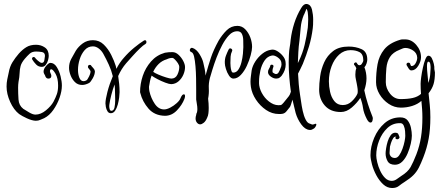

<svg xmlns="http://www.w3.org/2000/svg" viewBox="-20 -588 2234 965"><path d="M159 19Q140 18 115 6.5Q90 -5 76 -15Q49 -36 31 -76Q13 -116 13 -153Q13 -172 16.5 -189Q20 -206 24 -224Q29 -253 42.5 -275Q56 -297 75 -319Q93 -339 112.5 -351Q132 -363 161 -363Q186 -363 205.5 -349.5Q225 -336 225 -307Q225 -299 221.5 -285.5Q218 -272 210 -262Q202 -252 190 -252Q173 -252 161.5 -264Q150 -276 142 -289Q141 -291 141 -294Q141 -299 146.5 -301Q152 -303 156 -298Q159 -293 171 -282.5Q183 -272 190 -272Q201 -272 203 -286Q205 -300 206 -307Q206 -324 190.5 -326.5Q175 -329 161 -329Q141 -329 129 -318Q117 -307 105 -293Q88 -273 83.5 -256Q79 -239 78.5 -220Q78 -201 73 -176Q72 -169 71.5 -162Q71 -155 71 -147Q71 -118 73 -88Q75 -58 97 -41Q108 -34 126.5 -23Q145 -12 158 -12Q185 -12 211 -33.5Q237 -55 249 -77Q260 -98 266 -115.5Q272 -133 272 -158Q272 -195 259 -217.5Q246 -240 237 -240Q231 -240 231 -228Q231 -227 233.5 -221Q236 -215 237 -213Q238 -211 238 -207Q238 -193 223 -193Q214 -193 209 -202Q207 -209 203 -215Q199 -221 199 -228Q199 -242 212 -257Q225 -272 233 -272Q252 -272 265 -251.5Q278 -231 284.5 -204.5Q291 -178 291 -158Q291 -130 279.5 -97Q268 -64 248 -35.5Q228 -7 202 6Q191 10 182 14.5Q173 19 159 19Z M537 -19Q526 -19 520 -29Q514 -39 512 -50.5Q510 -62 510 -68Q510 -88 520 -126.5Q530 -165 547 -205Q540 -234 527 -262.5Q514 -291 499 -318Q490 -334 476 -344.5Q462 -355 447 -355Q422 -355 405.5 -336Q389 -317 380.5 -290Q372 -263 372 -237Q372 -214 379 -197Q386 -180 400 -180Q407 -180 414 -184Q419 -186 427.5 -203.5Q436 -221 435 -231Q435 -232 430 -238.5Q425 -245 424 -246Q422 -248 422 -252Q422 -262 432 -262Q436 -262 439 -258H438Q443 -252 449.5 -245Q456 -238 457 -230Q457 -214 446.5 -195Q436 -176 428 -171Q409 -161 393 -161Q371 -161 356.5 -175.5Q342 -190 334.5 -210Q327 -230 327 -247Q327 -271 337.5 -291Q348 -311 361 -333Q374 -354 396 -370Q418 -386 447 -386Q479 -386 501.5 -364Q524 -342 539 -312Q554 -282 562 -256L565 -242Q573 -258 582.5 -272Q592 -286 602 -297Q626 -325 654 -348Q682 -371 703 -384Q707 -386 708 -386Q716 -386 716 -376Q716 -370 711 -367Q700 -361 682.5 -344Q665 -327 647 -307Q629 -287 614 -270Q590 -242 574 -206Q577 -187 579 -166.5Q581 -146 581 -125Q581 -116 579 -98.5Q577 -81 572 -62.5Q567 -44 558.5 -31.5Q550 -19 537 -19ZM539 -31Q552 -31 555.5 -48Q559 -65 559 -84Q559 -97 558.5 -108Q558 -119 558 -125Q558 -135 557.5 -144Q557 -153 556 -162V-164Q546 -137 539.5 -111Q533 -85 530 -65Q530 -64 529.5 -61Q529 -58 529 -55Q529 -48 531 -40Q533 -32 539 -31Z M809 -6Q757 -7 726.5 -42Q696 -77 685 -121L684 -125Q684 -166 697.5 -206.5Q711 -247 739 -279Q767 -311 809 -323Q820 -325 828.5 -325.5Q837 -326 847 -326Q863 -326 877.5 -312.5Q892 -299 901 -281.5Q910 -264 910 -251Q910 -232 901.5 -212.5Q893 -193 877.5 -179.5Q862 -166 841 -165Q831 -165 811 -172.5Q791 -180 771 -190.5Q751 -201 742 -208Q737 -195 734 -181Q731 -167 729 -153V-148Q729 -144 729.5 -139Q730 -134 731 -129Q739 -94 758 -66Q777 -38 805 -38Q818 -38 835.5 -47Q853 -56 868 -69.5Q883 -83 887 -94Q895 -114 904 -114Q910 -114 910 -105Q910 -100 907 -91Q895 -60 869 -33Q843 -6 809 -6ZM841 -193Q862 -193 871.5 -212.5Q881 -232 881 -251Q881 -260 874 -270.5Q867 -281 859 -289Q851 -297 847 -297Q832 -297 818 -290Q794 -283 777 -266Q760 -249 750 -227Q751 -227 753 -225Q758 -221 776.5 -213Q795 -205 814.5 -199Q834 -193 841 -193Z M986 37Q977 37 970 28.5Q963 20 963 7Q963 -1 966 -10Q967 -12 967 -17L969 -20Q972 -29 972 -39Q972 -52 969.5 -65Q967 -78 966 -88V-137Q966 -163 965.5 -194.5Q965 -226 962.5 -255Q960 -284 955.5 -303.5Q951 -323 942 -326Q934 -329 934 -336Q934 -341 938 -345Q942 -349 948 -347Q968 -340 983 -315.5Q998 -291 1002 -272Q1006 -256 1009 -240.5Q1012 -225 1013 -208Q1027 -259 1040 -298Q1053 -337 1079 -384Q1097 -414 1119.5 -436Q1142 -458 1173 -458Q1196 -458 1212.5 -441Q1229 -424 1238 -400Q1247 -376 1247 -352Q1247 -337 1240 -310.5Q1233 -284 1220.5 -257Q1208 -230 1190.5 -211.5Q1173 -193 1153 -193Q1141 -193 1131 -208Q1121 -223 1115.5 -241.5Q1110 -260 1110 -270Q1109 -291 1115.5 -308Q1122 -325 1129 -339Q1132 -345 1137 -345Q1142 -345 1145.5 -340.5Q1149 -336 1146 -330Q1140 -318 1139 -303Q1138 -288 1138 -271Q1138 -265 1139 -253.5Q1140 -242 1143 -232.5Q1146 -223 1152 -223Q1168 -223 1178 -238Q1188 -253 1193.5 -275Q1199 -297 1201 -318Q1203 -339 1203 -351Q1203 -368 1202.5 -386.5Q1202 -405 1195.5 -418Q1189 -431 1172 -431Q1150 -431 1131.5 -411.5Q1113 -392 1097 -362Q1081 -332 1068.5 -299Q1056 -266 1047.5 -238Q1039 -210 1035 -196Q1028 -169 1029.5 -143.5Q1031 -118 1026 -92Q1029 -68 1029 -46Q1029 -31 1027.5 -18.5Q1026 -6 1021 4Q1014 21 1004 29Q994 37 986 37Z M1535 65Q1513 63 1494 37Q1475 11 1466 -20Q1462 -36 1458 -53Q1454 -70 1450 -87Q1446 -74 1442.5 -63Q1439 -52 1437 -50Q1430 -42 1421 -30Q1412 -18 1399 -16Q1395 -15 1390.5 -15Q1386 -15 1382 -15Q1347 -15 1317 -35.5Q1287 -56 1266.5 -87Q1246 -118 1241 -151Q1240 -159 1239.5 -165Q1239 -171 1239 -177Q1239 -191 1241 -205Q1243 -219 1245 -235Q1249 -257 1263.5 -279.5Q1278 -302 1299 -318.5Q1320 -335 1343 -338Q1357 -341 1373 -331.5Q1389 -322 1401 -307.5Q1413 -293 1415 -278Q1416 -274 1416 -265Q1416 -235 1396 -208Q1392 -203 1385.5 -198Q1379 -193 1368 -193Q1355 -193 1341 -203Q1327 -213 1327 -226Q1327 -235 1332 -242.5Q1337 -250 1339 -259Q1340 -263 1346 -263Q1350 -263 1353 -260Q1356 -257 1354 -252Q1348 -237 1350 -225Q1351 -223 1358 -219Q1365 -215 1369 -216Q1376 -217 1380 -223.5Q1384 -230 1386 -235Q1391 -246 1393.5 -254.5Q1396 -263 1394 -274Q1392 -288 1376 -299.5Q1360 -311 1347 -309Q1324 -305 1309.5 -283.5Q1295 -262 1288.5 -233Q1282 -204 1282 -179Q1282 -173 1282 -168Q1282 -163 1283 -158Q1287 -133 1303 -109Q1319 -85 1342.5 -70.5Q1366 -56 1392 -60Q1396 -61 1405 -71.5Q1414 -82 1422 -92.5Q1430 -103 1432 -105Q1437 -111 1442 -127Q1437 -162 1434 -200Q1431 -238 1431 -275Q1431 -284 1431.5 -293Q1432 -302 1432 -311Q1433 -335 1436 -350.5Q1439 -366 1441 -389Q1446 -430 1459 -471Q1472 -512 1494 -548Q1507 -570 1522 -568Q1542 -565 1548 -540Q1554 -515 1554 -489Q1554 -475 1553.5 -463.5Q1553 -452 1552 -446Q1546 -398 1533 -354.5Q1520 -311 1502 -267Q1495 -251 1489 -239.5Q1483 -228 1478 -218Q1479 -192 1481.5 -165Q1484 -138 1488 -112Q1490 -102 1493 -79Q1496 -56 1501.5 -30.5Q1507 -5 1516.5 13.5Q1526 32 1539 34Q1542 35 1545 36.5Q1548 38 1552 38Q1554 38 1560 36Q1563 34 1567 34Q1570 34 1570 38Q1570 42 1565.5 49.5Q1561 57 1556 59Q1552 61 1547.5 63.5Q1543 66 1535 65ZM1477 -271 1481 -279Q1501 -320 1511 -362Q1521 -404 1527 -449Q1527 -453 1528 -464.5Q1529 -476 1529 -490Q1529 -508 1527 -524Q1525 -540 1519 -543Q1518 -543 1518 -540Q1518 -537 1516 -533Q1513 -527 1511 -521Q1509 -515 1507 -513Q1494 -481 1491.5 -450Q1489 -419 1485 -383Q1481 -355 1479.5 -327Q1478 -299 1477 -271Z M1842 28Q1833 28 1824 11Q1808 -20 1804.5 -45.5Q1801 -71 1791 -96Q1775 -71 1748.5 -48Q1722 -25 1693 -25Q1641 -25 1612.5 -57.5Q1584 -90 1584 -138Q1584 -167 1589 -204Q1594 -241 1609.5 -275Q1625 -309 1654.5 -331.5Q1684 -354 1733 -354Q1768 -354 1797 -341Q1826 -328 1826 -288Q1826 -281 1822.5 -269.5Q1819 -258 1811 -249H1812Q1817 -236 1819.5 -222Q1822 -208 1822 -194Q1822 -167 1811 -134Q1818 -100 1829 -65.5Q1840 -31 1853 1Q1855 6 1852.5 17Q1850 28 1842 28ZM1703 -60Q1729 -60 1748.5 -79Q1768 -98 1776 -116Q1778 -119 1778 -130Q1778 -140 1776 -151Q1774 -162 1773 -168Q1771 -179 1768.5 -190Q1766 -201 1766 -213Q1766 -233 1771 -245Q1769 -249 1767 -253Q1765 -257 1760 -262Q1759 -263 1759 -266Q1759 -271 1764.5 -273.5Q1770 -276 1774 -271H1773Q1778 -264 1779.5 -262.5Q1781 -261 1787 -260Q1791 -262 1794 -262Q1798 -266 1802 -273Q1806 -280 1806 -284Q1806 -316 1787 -326Q1768 -336 1742 -336Q1709 -336 1684.5 -313.5Q1660 -291 1646.5 -255Q1633 -219 1633 -179Q1633 -154 1639 -126.5Q1645 -99 1660.5 -79.5Q1676 -60 1703 -60Z M1951 357Q1926 357 1906 338.5Q1886 320 1871.5 293Q1857 266 1849.5 238Q1842 210 1842 192Q1842 149 1860.5 105Q1879 61 1912.5 31.5Q1946 2 1992 2Q2017 2 2029 17.5Q2041 33 2045.5 54.5Q2050 76 2050 94Q2050 110 2044.5 134.5Q2039 159 2028.5 183.5Q2018 208 2002 224Q1986 240 1965 240Q1938 240 1928 222Q1918 204 1918 183Q1918 175 1920.5 158Q1923 141 1928.5 123Q1934 105 1943.5 92Q1953 79 1967 79Q1973 79 1979 82Q1981 83 1984.5 92Q1988 101 1988 101V102Q1988 106 1984.5 109Q1981 112 1977 112Q1967 112 1967 103Q1967 103 1969 101.5Q1971 100 1972 100Q1963 96 1956 107Q1949 118 1945 131Q1941 144 1940 149L1938 178Q1937 189 1944 197.5Q1951 206 1965 206Q1977 206 1986.5 192.5Q1996 179 2003 159.5Q2010 140 2013.5 122Q2017 104 2017 95Q2017 87 2016 72Q2015 57 2009.5 44Q2004 31 1992 31Q1954 30 1927 55.5Q1900 81 1885.5 118.5Q1871 156 1871 193Q1871 206 1876 227.5Q1881 249 1891 270.5Q1901 292 1915.5 306.5Q1930 321 1949 321Q1962 321 1974 312.5Q1986 304 1996 297Q2030 276 2043.5 252Q2057 228 2073 187Q2089 145 2096 101Q2103 57 2103 2Q2103 -19 2101.5 -40Q2100 -61 2098 -81Q2079 -64 2051.5 -55.5Q2024 -47 1995 -47Q1962 -47 1933.5 -66Q1905 -85 1887.5 -114.5Q1870 -144 1870 -175Q1870 -223 1877.5 -265Q1885 -307 1911 -339.5Q1937 -372 1991 -388Q1997 -390 2003.5 -390Q2010 -390 2017 -390Q2048 -390 2072 -362.5Q2096 -335 2096 -300Q2096 -280 2082 -257Q2068 -234 2047 -234Q2040 -234 2033 -245Q2026 -256 2024 -260Q2024 -261 2023.5 -261.5Q2023 -262 2023 -263Q2023 -273 2033 -273Q2039 -273 2042 -267V-265Q2042 -264 2044 -260Q2046 -256 2048 -256Q2061 -256 2069 -270.5Q2077 -285 2077 -298Q2076 -321 2056.5 -334Q2037 -347 2017 -347Q2010 -347 2003 -344Q1996 -341 1989 -338Q1955 -325 1940 -301.5Q1925 -278 1922 -246Q1919 -214 1919 -175Q1919 -144 1940.5 -117Q1962 -90 1993 -90Q2029 -90 2054 -95.5Q2079 -101 2096 -116Q2095 -129 2094.5 -141.5Q2094 -154 2094 -167Q2094 -178 2097 -200.5Q2100 -223 2105.5 -248Q2111 -273 2118 -290.5Q2125 -308 2133 -308Q2144 -308 2150.5 -295Q2157 -282 2160.5 -266.5Q2164 -251 2163 -241L2166 -224Q2166 -188 2159 -165Q2152 -142 2134 -119Q2137 -90 2140 -61Q2143 -32 2143 1Q2143 62 2134.5 109Q2126 156 2108 202Q2096 233 2085 254.5Q2074 276 2057.5 292.5Q2041 309 2014 326Q1998 336 1985 346.5Q1972 357 1951 357ZM2132 -171Q2142 -194 2143 -226L2144 -242Q2145 -250 2143 -264Q2141 -278 2133 -278Q2129 -278 2127.5 -271.5Q2126 -265 2126 -255Q2126 -236 2129 -210.5Q2132 -185 2132 -172Z"/></svg>

Font: Ruge Boogie
Style: Regular
Weight: 400
Designer: Robert E. Leuschke
Foundry: Robert E. Leuschke
Version: Version 1.010; ttfautohint (v1.8.3)